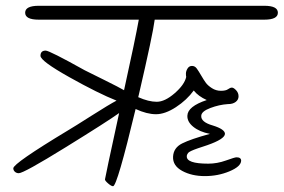

<svg xmlns="http://www.w3.org/2000/svg" viewBox="-20 -656 981 664"><path d="M626 -116Q624 -90 700 -90Q731 -90 761.5 -101Q792 -112 798 -112Q814 -112 814 -100Q813 -80 773.5 -63.5Q734 -47 688.5 -47Q643 -47 610 -65Q577 -83 578.5 -114Q580 -145 610 -160Q640 -175 706 -193Q670 -200 648.5 -217.5Q627 -235 628 -256Q629 -288 695 -310Q666 -323 650 -343Q626 -310 588.5 -285.5Q551 -261 519.5 -261Q488 -261 449 -279Q385 -12 371 -12Q365 -12 354 -21.5Q343 -31 343 -35.5Q343 -40 392 -265Q350 -235 206 -146Q62 -57 45 -57Q37 -57 31.5 -62Q26 -67 26 -74Q26 -91 215 -205Q237 -218 297.5 -256.5Q358 -295 383 -308Q320 -333 220 -389Q120 -445 120 -463Q120 -481 138 -481Q151 -481 273 -413Q291 -404 341.5 -379Q392 -354 409 -344Q448 -521 460 -588H114Q67 -588 67 -612Q67 -636 114 -636H894Q941 -636 941 -612Q941 -588 894 -588H515Q509 -539 460 -328L458 -320Q494 -304 522 -304Q550 -304 584 -333.5Q618 -363 624 -390Q623 -393 623 -401.5Q623 -410 628.5 -419Q634 -428 644 -428Q654 -428 660.5 -419Q667 -410 676 -394.5Q685 -379 692 -369.5Q699 -360 713 -351Q727 -342 744 -342Q761 -342 768.5 -347.5Q776 -353 782 -353Q788 -353 796.5 -344Q805 -335 805 -323Q805 -311 795 -303.5Q785 -296 769 -296H768Q738 -294 707.5 -282.5Q677 -271 676 -256Q674 -234 716 -222Q758 -209 758 -193Q757 -175 697 -154Q693 -153 664 -143Q635 -133 630.5 -127Q626 -121 626 -116Z"/></svg>

Font: Kalam Light
Style: Regular
Weight: 300
Version: Version 2.001;PS 1.0;hotconv 1.0.79;makeotf.lib2.5.61930; tt